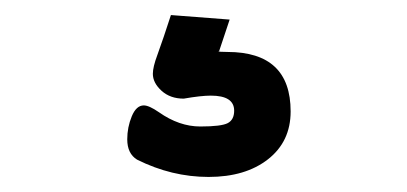

<svg xmlns="http://www.w3.org/2000/svg" viewBox="-20 -49 540 255"><path d="M162 163Q149 155 149 136Q149 120 155 105.5Q161 91 171 91Q178 91 191 100Q218 119 246 119Q274 119 282.5 114.5Q291 110 291 98Q291 78 260 78Q247 78 224 82Q206 82 194.5 71.5Q183 61 183 49Q183 40 189 24Q197 2 207 -29L285 -23L271 19H270Q270 20 282 20Q366 20 366 99Q366 139 336 162.5Q306 186 257 186Q208 186 162 163Z"/></svg>

Font: LXGW WenKai Lite Medium
Style: Regular
Weight: 500
Designer: LXGW / Fontworks Inc.
Foundry: LXGW / Fontworks Inc.
Version: Version 1.511; March 25, 2025